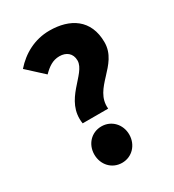

<svg xmlns="http://www.w3.org/2000/svg" viewBox="-190 -888 916 1010"><g transform="rotate(-30 268.0 -383.0)"><path d="M176 -270H331C318 -402 489 -443 489 -582C489 -721 392 -780 268 -780C178 -780 102 -738 47 -675L145 -585C176 -616 205 -637 246 -637C287 -637 318 -614 318 -570C318 -488 152 -424 176 -270ZM253 14C314 14 359 -35 359 -97C359 -158 314 -207 253 -207C191 -207 147 -158 147 -97C147 -35 191 14 253 14Z"/></g></svg>

Font: Noto Sans CJK Black
Style: Bold
Weight: 900
Designer: Ryoko NISHIZUKA (kana & ideographs); Paul D. Hunt (Latin, Greek & Cyrillic); Wenlong ZHANG (bopomofo); Sandoll Communica
Foundry: Adobe Systems Incorporated
Version: Version 1.000;PS 1;hotconv 1.0.78;makeotf.lib2.5.61930